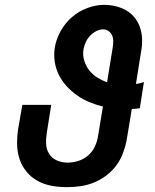

<svg xmlns="http://www.w3.org/2000/svg" viewBox="-20 -763 640 791"><path d="M257 8H256Q224 8 193 2.5Q162 -3 135.5 -17.5Q109 -32 89.5 -55.5Q70 -79 60.5 -108Q51 -137 50.5 -169Q50 -201 55 -233L72 -331H191L173 -217Q169 -193 170 -170Q171 -147 182.5 -129Q194 -111 214.5 -102Q235 -93 258 -93Q280 -93 302.5 -100Q325 -107 343 -122.5Q361 -138 371 -159.5Q381 -181 384 -203L404 -324Q376 -331 349 -342Q322 -353 298.5 -369.5Q275 -386 255.5 -407Q236 -428 223 -453.5Q210 -479 205.5 -508.5Q201 -538 206 -569Q212 -603 230.5 -636Q249 -669 277 -693Q305 -717 340 -730Q375 -743 409 -743Q434 -743 458 -737Q482 -731 502 -719Q522 -707 536.5 -688Q551 -669 558 -646.5Q565 -624 565.5 -599Q566 -574 561 -549L540 -417Q548 -418 556.5 -420Q565 -422 573 -425L556 -317Q547 -316 539 -315Q531 -314 523 -314L502 -187Q497 -160 487 -133Q477 -106 459.5 -82Q442 -58 418 -40Q394 -22 367 -11Q340 0 312 4Q284 8 257 8ZM421 -424 444 -565Q446 -578 446.5 -591Q447 -604 442.5 -615.5Q438 -627 428 -634.5Q418 -642 405 -642Q390 -642 376 -634.5Q362 -627 351 -615.5Q340 -604 333.5 -589.5Q327 -575 324 -560Q320 -536 327 -513.5Q334 -491 347.5 -473.5Q361 -456 380 -444Q399 -432 421 -424Z"/></svg>

Font: Iosevka SS04 Extended
Style: Bold Italic
Weight: 700
Width: 7
Italic angle: -9°
Monospace: yes
Designer: Belleve Invis
Foundry: Belleve Invis
Version: Version 19.0.0; ttfautohint (v1.8.4)